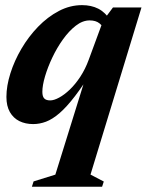

<svg xmlns="http://www.w3.org/2000/svg" viewBox="-20 -461 560 733"><path d="M191.3 205.7 318 -201.6H338.8Q298.7 -136.1 266.4 -94.2Q234.2 -52.2 207 -28.8Q179.8 -5.5 155.5 3.6Q131.2 12.7 106.8 12.7Q76.9 12.7 53.8 1.3Q30.8 -10.2 17.7 -33.2Q4.5 -56.3 4.5 -91Q4.5 -133 19.7 -181Q34.8 -229 61.9 -275.1Q88.9 -321.1 125.3 -358.8Q161.7 -396.4 204.4 -418.9Q247.1 -441.4 293.2 -441.4Q328.4 -441.4 355.1 -427.9Q381.7 -414.3 404 -381.2L378.2 -346.1Q373.6 -360.7 359.7 -371.9Q345.9 -383.1 322.2 -383.1Q295.5 -383.1 269.5 -363Q243.5 -342.9 220.4 -310.7Q197.3 -278.4 179.7 -241.2Q162.1 -204 151.9 -169.4Q141.7 -134.7 141.7 -110.5Q141.7 -92.6 148.9 -85.2Q156 -77.7 171.6 -77.7Q186.1 -77.7 205.8 -88.4Q225.5 -99 246.5 -119Q267.5 -139.1 286.6 -168.1Q305.6 -197 318.8 -233.1L373.7 -382.1L411.3 -432.5H520.1L325.5 205.5L376.2 232L369.8 251.8H101.8L108.2 231.6Z"/></svg>

Font: Newsreader Text
Style: Italic
Weight: 400
Italic angle: -17°
Designer: Hugues Gentile
Foundry: Production Type
Version: Version 1.001